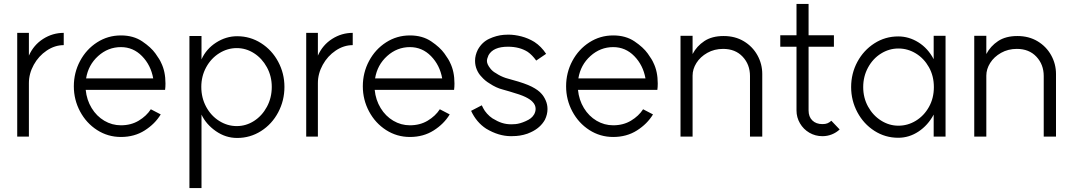

<svg xmlns="http://www.w3.org/2000/svg" viewBox="-20 -690 5417 970"><path d="M302 -524V-462Q257 -462 216 -434.5Q175 -407 150.5 -362.5Q126 -318 126 -270V0H67V-524H126V-409Q150 -463 198 -493.5Q246 -524 302 -524Z M591 -452Q526 -452 476 -407Q426 -362 415 -294H754Q742 -361 697.5 -406.5Q653 -452 591 -452ZM591 -511Q654 -511 698.5 -481Q743 -451 765.5 -419.5Q788 -388 794 -373Q816 -329 816 -268Q816 -250 814 -236H413Q418 -185 443 -144Q468 -103 507 -80Q546 -57 591 -57Q642 -57 681 -80.5Q720 -104 742 -138L792 -112Q763 -64 711 -31Q659 2 591 2Q525 2 470.5 -33Q416 -68 384.5 -127Q353 -186 353 -254Q353 -323 384.5 -382Q416 -441 470.5 -476Q525 -511 591 -511Z M1353 -251Q1353 -305 1328.5 -350Q1304 -395 1263.5 -421Q1223 -447 1176 -447Q1129 -447 1087.5 -421Q1046 -395 1021.5 -350Q997 -305 997 -251Q997 -196 1021.5 -150.5Q1046 -105 1087.5 -79Q1129 -53 1176 -53Q1223 -53 1263.5 -79Q1304 -105 1328.5 -150.5Q1353 -196 1353 -251ZM937 -508H998V-390Q1022 -443 1072 -475Q1122 -507 1178 -507Q1244 -507 1299 -472Q1354 -437 1385.5 -378Q1417 -319 1417 -251Q1417 -182 1385.5 -122.5Q1354 -63 1299 -28Q1244 7 1178 7Q1120 7 1070.5 -27.5Q1021 -62 998 -111V260H937Z M1762 -524V-462Q1717 -462 1676 -434.5Q1635 -407 1610.5 -362.5Q1586 -318 1586 -270V0H1527V-524H1586V-409Q1610 -463 1658 -493.5Q1706 -524 1762 -524Z M2051 -452Q1986 -452 1936 -407Q1886 -362 1875 -294H2214Q2202 -361 2157.5 -406.5Q2113 -452 2051 -452ZM2051 -511Q2114 -511 2158.5 -481Q2203 -451 2225.5 -419.5Q2248 -388 2254 -373Q2276 -329 2276 -268Q2276 -250 2274 -236H1873Q1878 -185 1903 -144Q1928 -103 1967 -80Q2006 -57 2051 -57Q2102 -57 2141 -80.5Q2180 -104 2202 -138L2252 -112Q2223 -64 2171 -31Q2119 2 2051 2Q1985 2 1930.5 -33Q1876 -68 1844.5 -127Q1813 -186 1813 -254Q1813 -323 1844.5 -382Q1876 -441 1930.5 -476Q1985 -511 2051 -511Z M2646 -428Q2605 -454 2546 -454Q2472 -454 2448 -411Q2440 -393 2440 -382Q2440 -365 2458 -343Q2469 -329 2486 -320Q2508 -305 2535 -296L2570 -286Q2633 -269 2666.5 -252Q2700 -235 2716 -216Q2728 -203 2737 -182.5Q2746 -162 2746 -139Q2746 -112 2733 -85Q2710 -44 2662 -22Q2646 -14 2625.5 -9Q2605 -4 2588 -3Q2579 -2 2562 -2Q2499 -2 2436 -40Q2387 -72 2360 -130L2414 -158Q2415 -156 2421.5 -143Q2428 -130 2440.5 -116Q2453 -102 2468 -92Q2494 -76 2516 -69Q2538 -62 2563 -62Q2577 -62 2584 -63Q2607 -65 2636 -78Q2652 -85 2662 -93Q2672 -101 2679 -113Q2686 -127 2686 -140Q2686 -160 2670 -176Q2659 -188 2634.5 -200Q2610 -212 2554 -228L2519 -238Q2487 -246 2454 -268Q2430 -282 2412 -303Q2398 -317 2389 -338Q2380 -359 2380 -383Q2380 -411 2394 -439Q2415 -477 2451.5 -494Q2488 -511 2525 -514Q2532 -515 2548 -515Q2580 -515 2614.5 -506Q2649 -497 2680 -478Q2715 -455 2739 -418L2689 -384Q2669 -412 2646 -428Z M3078 -452Q3013 -452 2963 -407Q2913 -362 2902 -294H3241Q3229 -361 3184.5 -406.5Q3140 -452 3078 -452ZM3078 -511Q3141 -511 3185.5 -481Q3230 -451 3252.5 -419.5Q3275 -388 3281 -373Q3303 -329 3303 -268Q3303 -250 3301 -236H2900Q2905 -185 2930 -144Q2955 -103 2994 -80Q3033 -57 3078 -57Q3129 -57 3168 -80.5Q3207 -104 3229 -138L3279 -112Q3250 -64 3198 -31Q3146 2 3078 2Q3012 2 2957.5 -33Q2903 -68 2871.5 -127Q2840 -186 2840 -254Q2840 -323 2871.5 -382Q2903 -441 2957.5 -476Q3012 -511 3078 -511Z M3633 -443Q3589 -443 3553.5 -423Q3518 -403 3498.5 -372Q3479 -341 3479 -308V0H3418V-509H3479V-417Q3500 -457 3538.5 -482.5Q3577 -508 3636 -508Q3694 -508 3738 -481.5Q3782 -455 3806.5 -411Q3831 -367 3831 -316V0H3769V-306Q3769 -364 3732 -403.5Q3695 -443 3633 -443Z M4135 -2Q4099 -2 4069 -19.5Q4039 -37 4021.5 -67Q4004 -97 4004 -132V-454H3922V-512H4004V-670H4065V-512H4193V-454H4065V-132Q4065 -100 4084 -81.5Q4103 -63 4135 -63Q4150 -63 4160 -67Q4170 -71 4180 -80L4222 -36Q4205 -20 4182.5 -11Q4160 -2 4135 -2Z M4698 -250Q4698 -306 4673 -350.5Q4648 -395 4607 -420Q4566 -445 4519 -445Q4472 -445 4431 -419.5Q4390 -394 4365.5 -349Q4341 -304 4341 -250Q4341 -196 4365.5 -151.5Q4390 -107 4431 -81Q4472 -55 4519 -55Q4566 -55 4607 -80Q4648 -105 4673 -149.5Q4698 -194 4698 -250ZM4518 -506Q4572 -506 4620 -476Q4668 -446 4697 -391V-509H4757V0H4697V-111Q4668 -57 4620.5 -25.5Q4573 6 4518 6Q4452 6 4397.5 -29Q4343 -64 4311.5 -123Q4280 -182 4280 -250Q4280 -319 4311.5 -377.5Q4343 -436 4397.5 -471Q4452 -506 4518 -506Z M5117 -443Q5073 -443 5037.5 -423Q5002 -403 4982.5 -372Q4963 -341 4963 -308V0H4902V-509H4963V-417Q4984 -457 5022.5 -482.5Q5061 -508 5120 -508Q5178 -508 5222 -481.5Q5266 -455 5290.5 -411Q5315 -367 5315 -316V0H5253V-306Q5253 -364 5216 -403.5Q5179 -443 5117 -443Z"/></svg>

Font: SUIT Light
Style: Regular
Weight: 300
Designer: Sunn Youn; Korean Glyphs from Source Han Sans (Sandoll Communications; Soo-young Jang, Joo-yeon Kang)
Foundry: Sunn
Version: Version 1.006